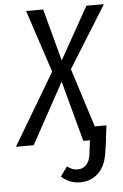

<svg xmlns="http://www.w3.org/2000/svg" viewBox="-94 -730 632 983"><g transform="rotate(-5 222.0 -239.0)"><path d="M377 -68.8H437L428.2 0H429.2L418 74.2Q407.7 140.6 370.1 175.3Q332.5 210 277.8 210Q222.2 210 182.1 171.9L216.8 123Q232.4 133.8 243.9 138.4Q255.4 143.1 272 143.1Q297.4 143.1 314.9 124.8Q332.5 106.4 336.9 73.2L346.2 0H312L228 -312L57.1 0H-34.2L184.1 -367.2L78.1 -688H166L237.8 -419.9L388.2 -688H478L280.8 -371.1Z"/></g></svg>

Font: Fira Sans Compressed Book
Style: Italic
Weight: 350
Width: 3
Italic angle: -8°
Designer: Carrois Corporate & Edenspiekermann AG
Foundry: Carrois Corporate GbR & Edenspiekermann AG
Version: Version 4.203;PS 004.203;hotconv 1.0.88;makeotf.lib2.5.64775